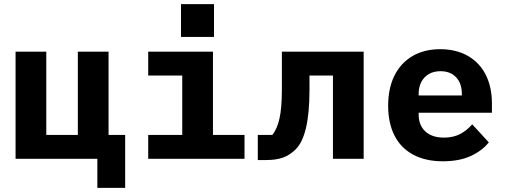

<svg xmlns="http://www.w3.org/2000/svg" viewBox="-20 -765 2440 925"><path d="M449 0H55V-516H203V-115H355V-516H503V-115H583V140H449Z M694 -115H858V-401H694V-516H1006V-115H1158V0H694ZM1011 -745V-587H852V-745Z M1222 -115H1292Q1315 -143 1326.5 -194Q1338 -245 1338 -335V-516H1732V0H1584V-401H1471V-331Q1471 -112 1405 -46Q1377 -18 1344 -6Q1311 6 1263 6H1222Z M1850 -256Q1850 -340 1880.5 -401Q1911 -462 1967.5 -495Q2024 -528 2101 -528Q2177 -528 2233.5 -496Q2290 -464 2320 -405Q2350 -346 2350 -266V-222H1997V-213Q1997 -162 2029 -132Q2061 -102 2119 -102Q2163 -102 2196 -119Q2229 -136 2255 -166L2335 -79Q2302 -38 2247 -13Q2192 12 2114 12Q2029 12 1969.5 -20.5Q1910 -53 1880 -113Q1850 -173 1850 -256ZM1997 -313V-305H2205V-313Q2205 -363 2177.5 -392.5Q2150 -422 2102 -422Q2070 -422 2046.5 -408.5Q2023 -395 2010 -370.5Q1997 -346 1997 -313Z"/></svg>

Font: iA Writer Mono V
Style: Regular
Weight: 400
Designer: Mike Abbink, Paul van der Laan, Pieter van Rosmalen
Foundry: Bold Monday
Version: Version 2.000